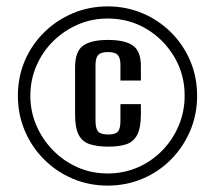

<svg xmlns="http://www.w3.org/2000/svg" viewBox="-20 -611 640 601"><path d="M317 -30Q259 -30 208 -51.5Q157 -73 118 -112Q79 -151 57.5 -202Q36 -253 36 -311Q36 -370 57.5 -420.5Q79 -471 118 -509.5Q157 -548 208 -569.5Q259 -591 317 -591Q375 -591 426 -569.5Q477 -548 515.5 -509.5Q554 -471 575.5 -420.5Q597 -370 597 -311Q597 -253 575.5 -202Q554 -151 515.5 -112Q477 -73 426 -51.5Q375 -30 317 -30ZM317 -68Q367 -68 411 -87Q455 -106 488 -140Q521 -174 539.5 -218Q558 -262 558 -312Q558 -378 525.5 -433Q493 -488 438.5 -520.5Q384 -553 317 -553Q267 -553 223.5 -534Q180 -515 146.5 -482Q113 -449 94 -405Q75 -361 75 -311Q75 -262 94 -218Q113 -174 146.5 -140Q180 -106 223.5 -87Q267 -68 317 -68ZM320 -152Q285 -152 261.5 -159.5Q238 -167 226.5 -188.5Q215 -210 215 -253V-400Q215 -450 240 -468Q265 -486 318 -486Q371 -486 396 -468.5Q421 -451 421 -404V-359H357V-408Q357 -429 349 -438.5Q341 -448 318 -448Q295 -448 287 -438.5Q279 -429 279 -408V-233Q279 -209 287 -199.5Q295 -190 319 -190Q341 -190 349 -199Q357 -208 357 -233V-285H421V-253Q421 -211 409.5 -189Q398 -167 375.5 -159.5Q353 -152 320 -152Z"/></svg>

Font: Alumni Sans Thin SemiBold
Style: Regular
Weight: 600
Version: Version 1.018